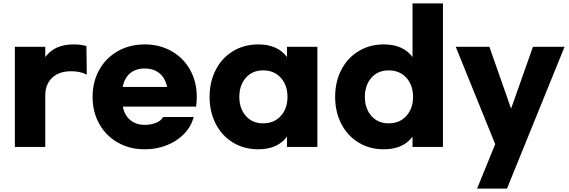

<svg xmlns="http://www.w3.org/2000/svg" viewBox="-20 -770 3333 1124"><path d="M67 -496H245V-436Q300 -510 409 -510Q457 -510 486 -500L488 -333Q450 -353 397 -353Q326 -353 285.5 -315Q245 -277 245 -210V90H67Z M522 -203Q522 -291 561 -361Q600 -431 669.5 -470.5Q739 -510 827 -510Q915 -510 984.5 -470.5Q1054 -431 1093 -361Q1132 -291 1132 -203Q1132 -174 1128 -146H699Q709 -95 743 -67Q777 -39 827 -39Q865 -39 894.5 -51.5Q924 -64 935 -85H1114Q1099 -29 1058 13.5Q1017 56 957 80Q897 104 827 104Q739 104 669.5 64.5Q600 25 561 -45Q522 -115 522 -203ZM958 -261Q947 -314 913 -341.5Q879 -369 827 -369Q775 -369 742 -341.5Q709 -314 698 -261Z M1207 -203Q1207 -291 1243 -361Q1279 -431 1344 -470.5Q1409 -510 1492 -510Q1605 -510 1660 -436V-496H1838V90H1660V30Q1605 104 1492 104Q1409 104 1344 64.5Q1279 25 1243 -45Q1207 -115 1207 -203ZM1663 -203Q1663 -271 1624 -314.5Q1585 -358 1520 -358Q1457 -358 1419 -314.5Q1381 -271 1381 -203Q1381 -135 1419 -91.5Q1457 -48 1520 -48Q1585 -48 1624 -91.5Q1663 -135 1663 -203Z M1942 -203Q1942 -291 1978 -361Q2014 -431 2079 -470.5Q2144 -510 2227 -510Q2340 -510 2395 -436V-750H2573V90H2395V30Q2340 104 2227 104Q2144 104 2079 64.5Q2014 25 1978 -45Q1942 -115 1942 -203ZM2398 -203Q2398 -271 2359 -314.5Q2320 -358 2255 -358Q2192 -358 2154 -314.5Q2116 -271 2116 -203Q2116 -135 2154 -91.5Q2192 -48 2255 -48Q2320 -48 2359 -91.5Q2398 -135 2398 -203Z M3285 -496 2948 334H2773L2879 74L2648 -496H2845L2972 -134L3100 -496Z"/></svg>

Font: Gmarket Sans TTF Bold
Style: Regular
Weight: 700
Designer: Creative Director : Sungho Lee; Art Director : Kiwoong Choi; Project Manager : Sori Yang, Jongwook Yoon; Font Designer :
Foundry: Sandoll Inc.
Version: Version 1.000;hotconv 1.0.109;makeotfexe 2.5.65596